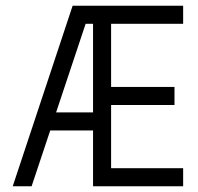

<svg xmlns="http://www.w3.org/2000/svg" viewBox="-20 -650 691 670"><path d="M367.7 -346.7H588.9V-283.7H367.7V-63H619.1V0H304.7V-194.8H155.3L90.3 0H24.4L233.4 -629.9H619.1V-566.9H367.7ZM175.8 -257.8H304.7V-566.9H278.8Z"/></svg>

Font: Fibel Vienna LRS
Style: Regular
Weight: 400
Designer: Peter Wiegel
Foundry: Peter Wioegel
Version: Version 000.000